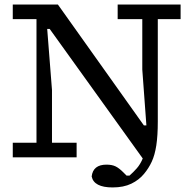

<svg xmlns="http://www.w3.org/2000/svg" viewBox="-20 -690 840 842"><path d="M36 0V-64H140V-606H36V-670H234L611 -140H622L604 -385V-606H496V-670H772V-606H672V-157Q672 -95 665.5 -52.5Q659 -10 645.5 19Q632 48 612 72Q590 99 556 115.5Q522 132 474 132Q392 132 382 84Q388 32 447 32Q471 32 486.5 39.5Q502 47 520 65L535 80H548Q565 65 580 48Q595 31 606 5L198 -563H187L208 -295V-64H316V0Z"/></svg>

Font: Source Serif 4 Caption
Style: Regular
Weight: 400
Designer: Frank Grießhammer
Foundry: Adobe Systems Incorporated
Version: Version 4.004;hotconv 1.0.117;makeotfexe 2.5.65602